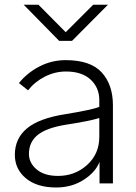

<svg xmlns="http://www.w3.org/2000/svg" viewBox="-20 -789 583 826"><path d="M104.5 -127Q104.5 -87.9 137.7 -60.1Q170.9 -32.2 229.5 -32.2Q302.7 -32.2 355 -79.6Q407.2 -127 407.2 -200.2V-281.2Q363.3 -267.6 260.7 -252Q178.7 -238.3 141.6 -208Q104.5 -177.7 104.5 -127ZM43.9 -123Q43.9 -193.4 96.2 -236.8Q148.4 -280.3 261.7 -297.9Q375 -316.4 407.2 -329.1V-358.4Q407.2 -412.1 369.6 -446.8Q332 -481.4 263.7 -481.4Q216.8 -481.4 173.3 -459.5Q129.9 -437.5 100.6 -400.4L61.5 -431.6Q96.7 -475.6 149.4 -502.9Q202.1 -530.3 262.7 -530.3Q369.1 -530.3 417.5 -477.5Q465.8 -424.8 465.8 -335.9V0H408.2V-92.8Q391.6 -48.8 340.3 -15.6Q289.1 17.6 221.7 17.6Q138.7 17.6 91.3 -22Q43.9 -61.5 43.9 -123ZM82 -768.6H145.5L262.7 -650.4L380.9 -768.6H444.3L290 -613.3H234.4Z"/></svg>

Font: Gothic A1 Light
Style: Regular
Weight: 300
Version: Version 2.50